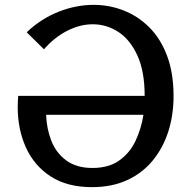

<svg xmlns="http://www.w3.org/2000/svg" viewBox="-20 -760 769 791"><path d="M55 -365H576Q576 -466 546 -531.5Q516 -597 467.5 -628.5Q419 -660 362 -660Q310 -660 257.5 -633.5Q205 -607 161 -557L90 -627Q149 -683 221 -711.5Q293 -740 366 -740Q430 -740 489 -717Q548 -694 594.5 -648Q641 -602 668 -531Q695 -460 695 -364Q695 -286 673.5 -218.5Q652 -151 609.5 -99Q567 -47 504 -18Q441 11 359 11Q257 11 189 -33Q121 -77 87 -152Q53 -227 53 -318Q53 -330 53.5 -341.5Q54 -353 55 -365ZM361 -68Q428 -68 471.5 -99Q515 -130 538.5 -180Q562 -230 571 -287H170Q172 -230 191.5 -180Q211 -130 253 -99Q295 -68 361 -68Z"/></svg>

Font: Rosario SemiBold
Style: Regular
Weight: 600
Designer: Hector Gatti
Foundry: Omnibus Type
Version: Version 1.101; ttfautohint (v1.8.1.43-b0c9)